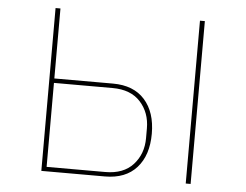

<svg xmlns="http://www.w3.org/2000/svg" viewBox="-52 -797 1103 861"><g transform="rotate(5 500.0 -366.5)"><path d="M164 0V-733H186V-418H450Q543 -418 593 -362Q643 -306 643 -209Q643 -112 593 -56Q543 0 450 0ZM836 0H814V-733H836ZM450 -20Q532 -20 575.5 -68Q619 -116 619 -187V-231Q619 -302 575.5 -350Q532 -398 450 -398H186V-20Z"/></g></svg>

Font: IBM Plex Sans JP Thin
Style: Regular
Weight: 100
Designer: Mike Abbink; Paul van der Laan; Pieter van Rosmalen; Wujin Sim; Yejin Wi; Jinhee Kim; Boomi Park; Yona Kim; Kichan Ma
Foundry: Sandoll Inc.
Version: Version 1.001